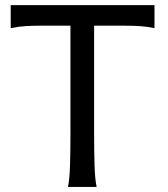

<svg xmlns="http://www.w3.org/2000/svg" viewBox="-20 -733 658 753"><path d="M22 -712.9H585.9V-622.6Q556.6 -628.9 528.1 -630.6Q499.5 -632.3 466.3 -632.3H349.1V-212.4Q349.1 -140.1 350.8 -84.7Q352.5 -29.3 358.9 0H246.6Q252.9 -29.3 254.6 -84.7Q256.3 -140.1 256.3 -212.4V-632.3H141.6Q108.9 -632.3 80.1 -630.6Q51.3 -628.9 22 -622.6Z"/></svg>

Font: Andika LitF DSA DSG
Style: Regular
Weight: 400
Designer: Victor Gaultney, Annie Olsen, Julie Remington, Don Collingsworth, Eric Hays, Becca Hirsbrunner
Foundry: SIL International
Version: Version 6.200 ; LitF DSA DSG; ttfautohint (v1.8.3.10-c5d8)